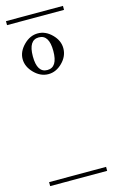

<svg xmlns="http://www.w3.org/2000/svg" viewBox="-121 -752 469 796"><g transform="rotate(-15 113.5 -354.0)"><path d="M-8.8 -708H235.8V-690.9H-8.8ZM-8.8 -17.1H235.8V0H-8.8ZM61 -538.1Q61 -467.8 105 -467.8Q148.9 -467.8 148.9 -538.1Q148.9 -607.9 105 -607.9Q61 -607.9 61 -538.1ZM191.9 -538.1Q191.9 -503.9 165 -477.1Q138.2 -450.2 105 -450.2Q71.8 -450.2 44.9 -477.1Q17.1 -504.9 17.1 -538.1Q17.1 -570.3 44.9 -598.1Q71.8 -625 105 -625Q138.2 -625 165 -598.1Q191.9 -571.3 191.9 -538.1Z"/></g></svg>

Font: FoglihtenFr01
Style: Regular
Weight: 500
Version: Version 0.68